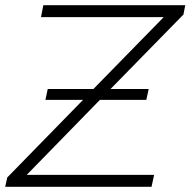

<svg xmlns="http://www.w3.org/2000/svg" viewBox="-26 -720 734 740"><path d="M-6 0 2 -36 294 -335H149L158 -377H334L605 -654H132L141 -700H688L681 -664L400 -377H547L538 -335H359L77 -46H568L558 0Z"/></svg>

Font: Montserrat Thin Light
Style: Italic
Weight: 300
Italic angle: -11.3°
Version: Version 9.000